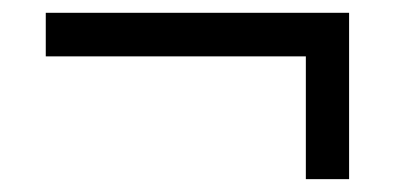

<svg xmlns="http://www.w3.org/2000/svg" viewBox="-20 -406 612 297"><path d="M520 -386.2V-128.9H453.1V-318.8H50.8V-386.2Z"/></svg>

Font: OpenSans-Regular
Style: Regular
Weight: 400
Foundry: Ascender Corporation
Version: Version 1.10